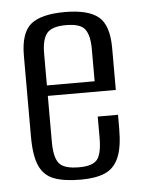

<svg xmlns="http://www.w3.org/2000/svg" viewBox="-43 -540 434 585"><g transform="rotate(-5 173.5 -247.5)"><path d="M181 9Q131 9 100 -2.5Q69 -14 55 -45Q41 -76 41 -135V-382Q41 -452 72.5 -478Q104 -504 177 -504Q248 -504 279.5 -478Q311 -452 311 -382V-254H103V-114Q103 -66 118 -47.5Q133 -29 179 -29Q221 -29 235 -47Q249 -65 249 -114V-178H311V-136Q311 -78 297 -46.5Q283 -15 254.5 -3Q226 9 181 9ZM103 -286H249V-384Q249 -426 235 -445Q221 -464 177 -464Q133 -464 118 -445Q103 -426 103 -384Z"/></g></svg>

Font: Alumni Sans Thin
Style: Regular
Weight: 400
Version: Version 1.018